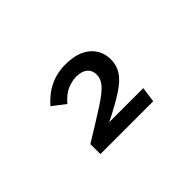

<svg xmlns="http://www.w3.org/2000/svg" viewBox="-56 -835 712 712"><g transform="rotate(-45 300.0 -478.5)"><path d="M435.5 -535.5Q435.5 -504 419.2 -479.5Q403 -455 366.2 -431Q329.5 -407 266.5 -375.5H445L436.5 -315H159.5V-367.5Q239 -416 282.2 -444Q325.5 -472 342 -491.5Q358.5 -511 358.5 -533Q358.5 -555.5 343.2 -568.5Q328 -581.5 299.5 -581.5Q275.5 -581.5 251.2 -570.8Q227 -560 204.5 -533L154 -571.5Q215 -642 302 -642Q366.5 -642 401 -612.5Q435.5 -583 435.5 -535.5Z"/></g></svg>

Font: Fira Code Light
Style: Regular
Weight: 400
Monospace: yes
Version: Version 5.002